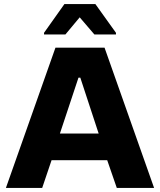

<svg xmlns="http://www.w3.org/2000/svg" viewBox="-20 -922 785 942"><path d="M9 0 252 -688H493L736 0H553L506 -136H233L187 0ZM274 -267H464L374 -541H365ZM196 -753V-761L296 -902H448L549 -761V-753H443L371 -837L301 -753Z"/></svg>

Font: Saira SemiExpanded
Style: Bold
Weight: 700
Width: 6
Designer: Hector Gatti with collaboration of the Omnibus-Type team
Foundry: Omnibus-Type
Version: Version 1.101